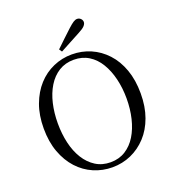

<svg xmlns="http://www.w3.org/2000/svg" viewBox="-167 -1073 1101 1217"><g transform="rotate(-20 383.5 -464.5)"><path d="M319 -802Q347 -829 375 -855.5Q403 -882 429 -906Q452 -927 466 -936Q480 -945 492 -945Q506 -945 516 -935Q526 -925 526 -912Q526 -900 514.5 -887Q503 -874 472 -858Q437 -839 402 -820.5Q367 -802 332 -783ZM383 16Q317 16 257.5 -9.5Q198 -35 153 -84Q108 -133 82 -203.5Q56 -274 56 -364Q56 -453 82 -523.5Q108 -594 153 -643.5Q198 -693 257.5 -719Q317 -745 383 -745Q450 -745 509 -719.5Q568 -694 613.5 -645Q659 -596 684.5 -525Q710 -454 710 -364Q710 -275 684.5 -204.5Q659 -134 613.5 -85Q568 -36 509 -10Q450 16 383 16ZM383 -18Q440 -18 483.5 -45.5Q527 -73 556 -120.5Q585 -168 600 -230.5Q615 -293 615 -364Q615 -434 600 -496.5Q585 -559 556 -607Q527 -655 483.5 -682Q440 -709 383 -709Q326 -709 282.5 -682Q239 -655 209.5 -607Q180 -559 165.5 -496.5Q151 -434 151 -364Q151 -293 165.5 -230.5Q180 -168 209.5 -120.5Q239 -73 282.5 -45.5Q326 -18 383 -18Z"/></g></svg>

Font: Noto Serif SC ExtraLight
Style: Regular
Weight: 400
Version: Version 2.002-H1;hotconv 1.1.0;makeotfexe 2.6.0